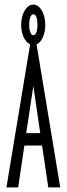

<svg xmlns="http://www.w3.org/2000/svg" viewBox="-20 -815 290 835"><path d="M190 0H242L139 -622C162 -632 177 -667 177 -706C177 -756 154 -795 125 -795C95 -795 72 -755 72 -707C72 -667 88 -632 111 -622L8 0H59L86 -182H163ZM125 -662C114 -662 107 -682 107 -707C107 -734 114 -753 125 -753C137 -753 143 -734 143 -707C143 -682 137 -662 125 -662ZM125 -441 155 -236H94Z"/></svg>

Font: Inconsolata UltraCondensed Thin
Style: Regular
Weight: 100
Width: 1
Monospace: yes
Designer: Raph Levien, Cyreal, Brenton Simpson
Foundry: Raph Levien, Cyreal, Google
Version: Version 3.100